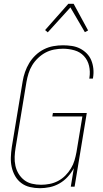

<svg xmlns="http://www.w3.org/2000/svg" viewBox="-20 -981 540 1009"><path d="M190 8Q163 8 137.5 2Q112 -4 92 -19Q72 -34 59.5 -56Q47 -78 41.5 -103Q36 -128 37 -154.5Q38 -181 42 -208L99 -553Q103 -578 111.5 -602.5Q120 -627 133.5 -649.5Q147 -672 167 -691Q187 -710 211 -722Q235 -734 260.5 -738.5Q286 -743 311 -743Q334 -743 357.5 -739.5Q381 -736 400.5 -726Q420 -716 435.5 -700.5Q451 -685 459.5 -664.5Q468 -644 470.5 -620.5Q473 -597 469 -573L468 -568H449L450 -573Q455 -605 448 -635Q441 -665 421 -686.5Q401 -708 371.5 -716.5Q342 -725 311 -725Q288 -725 264.5 -720.5Q241 -716 220 -705Q199 -694 180.5 -676.5Q162 -659 149.5 -638.5Q137 -618 130 -595.5Q123 -573 119 -550L62 -205Q58 -181 57 -157Q56 -133 61 -110Q66 -87 78 -67.5Q90 -48 107.5 -34.5Q125 -21 148 -15.5Q171 -10 196 -10Q218 -10 241 -14.5Q264 -19 285 -30Q306 -41 323 -58Q340 -75 352.5 -95.5Q365 -116 371.5 -138Q378 -160 382 -182L413 -369H255L258 -387H436L372 0H352L368 -97Q355 -73 336 -52Q317 -31 292.5 -17Q268 -3 241.5 2.5Q215 8 190 8ZM231 -811 217 -823 339 -961H367L443 -821L426 -812L350 -942Z"/></svg>

Font: Iosevka Curly Thin
Style: Italic
Weight: 100
Italic angle: -9°
Monospace: yes
Designer: Belleve Invis
Foundry: Belleve Invis
Version: Version 22.1.2; ttfautohint (v1.8.4)